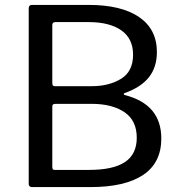

<svg xmlns="http://www.w3.org/2000/svg" viewBox="-20 -762 739 782"><path d="M97 -12V-728Q97 -742 110 -742H341Q474 -742 546.5 -692.5Q619 -643 619 -550Q619 -489 587 -448Q555 -407 488 -383Q484 -382 484 -379Q484 -376 488 -375Q637 -337 637 -198Q637 -99 563 -49.5Q489 0 348 0H109Q104 0 100.5 -3.5Q97 -7 97 -12ZM354 -411Q424 -411 473 -441Q522 -471 522 -539Q522 -605 474 -638.5Q426 -672 341 -672H206Q193 -672 193 -660V-424Q193 -411 202 -411ZM343 -70Q441 -70 489 -102Q537 -134 537 -201Q537 -271 487 -305Q437 -339 354 -339H207Q199 -339 196 -336.5Q193 -334 193 -327V-84Q193 -76 195 -73Q197 -70 202 -70Z"/></svg>

Font: Libre Franklin
Style: Regular
Weight: 400
Designer: Pablo Impallari, Rodrigo Fuenzalida
Foundry: Impallari Type
Version: Version 1.002; ttfautohint (v1.5)